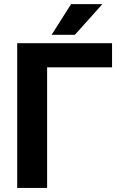

<svg xmlns="http://www.w3.org/2000/svg" viewBox="-20 -923 598 943"><path d="M530.3 -710.9V-592.3H211.4V0H64.5V-710.9ZM233.4 -752 329.1 -902.8H482.9L347.7 -752Z"/></svg>

Font: RobotoDEMO
Style: Regular
Weight: 400
Designer: Christian Robertson
Foundry: Google
Version: Version 2.136